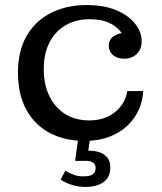

<svg xmlns="http://www.w3.org/2000/svg" viewBox="-20 -545 639 759"><path d="M314 12Q237 12 177.5 -19Q118 -50 84.5 -110.5Q51 -171 51 -258Q51 -344 85.5 -403.5Q120 -463 181.5 -494Q243 -525 322 -525L335 -469Q280 -469 239 -445Q198 -421 175.5 -377Q153 -333 153 -271Q153 -210 175.5 -164.5Q198 -119 238 -94Q278 -69 333 -69Q369 -69 396.5 -80Q424 -91 442.5 -108.5Q461 -126 471 -146.5Q481 -167 483 -185H546Q545 -150 530 -114.5Q515 -79 486 -50.5Q457 -22 414 -5Q371 12 314 12ZM471 -313Q443 -313 426.5 -327.5Q410 -342 410 -364Q410 -390 431 -403Q452 -416 484 -417L481 -378Q472 -401 455 -422Q438 -443 408.5 -456Q379 -469 335 -469L322 -525Q392 -525 440 -504.5Q488 -484 514 -451.5Q540 -419 540 -382Q540 -350 520.5 -331.5Q501 -313 471 -313ZM318 194Q290 194 264.5 186Q239 178 220 165L238 130Q254 140 273 146.5Q292 153 311 152Q337 152 347.5 143.5Q358 135 358 119Q358 105 348 98Q338 91 323 91H277L290 -5H337L329 51H337Q355 51 373.5 57Q392 63 404 77.5Q416 92 416 117Q416 156 389 175Q362 194 318 194Z"/></svg>

Font: Montagu Slab 24pt
Style: Regular
Weight: 400
Designer: Florian Karsten
Foundry: Florian Karsten
Version: Version 1.000